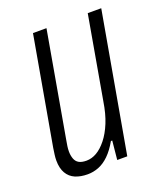

<svg xmlns="http://www.w3.org/2000/svg" viewBox="-107 -598 578 682"><g transform="rotate(-20 182.5 -257.0)"><path d="M109 12Q82 12 62 3.5Q42 -5 31 -24Q20 -43 20 -72Q20 -82 21.5 -93.5Q23 -105 25 -118L97 -526H148L78 -128Q76 -117 74.5 -107Q73 -97 73 -87Q73 -72 77.5 -59.5Q82 -47 92.5 -41Q103 -35 121 -35Q141 -35 160 -46Q179 -57 197 -79.5Q215 -102 228.5 -135Q242 -168 249 -213L304 -526H355L262 0H224L231 -71H226Q209 -41 190 -22.5Q171 -4 150.5 4Q130 12 109 12Z"/></g></svg>

Font: Archivo ExtraCondensed ExtraLight
Style: Italic
Weight: 250
Width: 2
Italic angle: -10°
Designer: Hector Gatti
Foundry: Omnibus-Type
Version: Version 2.001